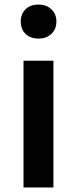

<svg xmlns="http://www.w3.org/2000/svg" viewBox="-20 -821 336 841"><path d="M83 0V-555H214V0ZM149 -652Q113 -652 92 -672.5Q71 -693 71 -727Q71 -760 92 -780.5Q113 -801 149 -801Q183 -801 205 -780.5Q227 -760 227 -727Q227 -693 205 -672.5Q183 -652 149 -652Z"/></svg>

Font: Noto Sans SC Thin SemiBold
Style: Regular
Weight: 600
Version: Version 2.004-H2;hotconv 1.0.118;makeotfexe 2.5.65603